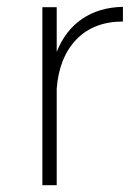

<svg xmlns="http://www.w3.org/2000/svg" viewBox="-20 -542 390 562"><path d="M104 0V-521H146V-390.1Q170.9 -453.1 220.5 -486.8Q270 -520.5 339.8 -522V-479Q254.4 -479 203.6 -426.5Q152.8 -374 146 -282.2V0Z"/></svg>

Font: Trueno UltraLight
Style: Regular
Weight: 250
Designer: Julieta Ulanovsky
Foundry: Julieta Ulanovsky
Version: Version 3.001b | FøM Fix